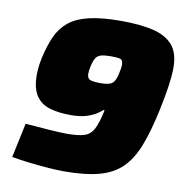

<svg xmlns="http://www.w3.org/2000/svg" viewBox="-79 -772 824 855"><g transform="rotate(10 333.0 -344.0)"><path d="M265 8Q235 8 195 5Q155 2 111.5 -3Q68 -8 28 -15L61 -171Q121 -166 172.5 -162.5Q224 -159 249 -159Q301 -159 328.5 -168Q356 -177 370.5 -205.5Q385 -234 397 -291H391Q384 -284 367.5 -273Q351 -262 323 -253Q295 -244 251 -244Q196 -244 156 -256Q116 -268 94 -301Q72 -334 72 -395Q72 -429 81 -472Q94 -530 113 -572Q132 -614 166 -641.5Q200 -669 256.5 -682.5Q313 -696 401 -696Q485 -696 544 -682.5Q603 -669 634.5 -633.5Q666 -598 666 -530Q666 -497 659 -447.5Q652 -398 638 -333Q617 -235 591.5 -169.5Q566 -104 526.5 -65Q487 -26 424 -9Q361 8 265 8ZM358 -407Q397 -407 411 -418.5Q425 -430 432 -464Q434 -472 436 -483.5Q438 -495 438 -503Q438 -526 424.5 -529.5Q411 -533 385 -533Q357 -533 340.5 -529Q324 -525 315.5 -512Q307 -499 301 -471Q297 -454 297 -439Q297 -418 311 -412.5Q325 -407 358 -407Z"/></g></svg>

Font: Saira Black
Style: Italic
Weight: 900
Italic angle: -12°
Designer: Hector Gatti with collaboration of the Omnibus-Type team
Foundry: Omnibus-Type
Version: Version 1.100; ttfautohint (v1.8.3)